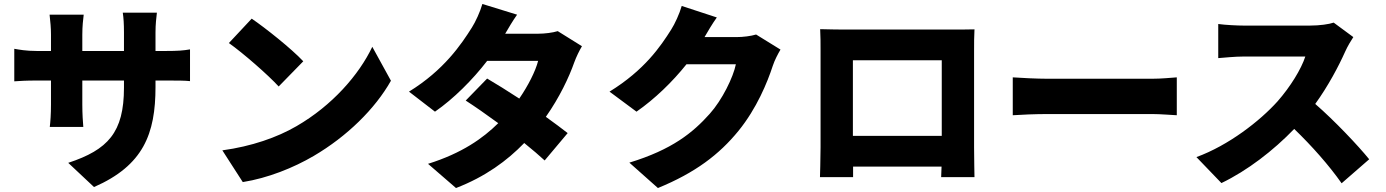

<svg xmlns="http://www.w3.org/2000/svg" viewBox="-20 -870 6990 968"><path d="M52 -624V-460C81 -462 111 -464 165 -464H237V-343C237 -294 234 -255 231 -230H400C398 -255 395 -294 395 -343V-464H605V-428C605 -202 524 -115 324 -49L454 73C703 -36 764 -195 764 -432V-464H818C875 -464 910 -464 938 -461V-621C903 -615 875 -613 817 -613H764V-707C764 -748 768 -780 771 -806H599C603 -781 605 -748 605 -707V-613H395V-695C395 -738 399 -772 402 -796H230C234 -761 237 -729 237 -696V-613H165C111 -613 75 -620 52 -624Z M1249 -776 1134 -653C1206 -602 1332 -492 1385 -434L1509 -561C1449 -625 1318 -729 1249 -776ZM1101 -112 1204 48C1330 28 1460 -24 1562 -84C1729 -182 1871 -321 1951 -463L1857 -634C1790 -493 1655 -338 1475 -234C1377 -177 1248 -132 1101 -112Z M2587 -796 2412 -850C2401 -811 2377 -759 2359 -731C2306 -647 2219 -517 2042 -408L2173 -307C2267 -372 2363 -468 2436 -563H2693C2680 -511 2642 -437 2598 -373C2540 -411 2482 -447 2436 -474L2328 -363C2373 -334 2432 -293 2492 -249C2415 -173 2310 -98 2138 -44L2279 78C2427 21 2537 -60 2623 -149C2664 -116 2700 -85 2726 -61L2842 -199C2814 -221 2775 -250 2732 -281C2801 -379 2849 -481 2875 -555C2886 -585 2901 -615 2914 -637L2792 -713C2766 -705 2726 -700 2693 -700H2527C2542 -726 2565 -765 2587 -796Z M3594 -782 3417 -840C3406 -801 3382 -749 3364 -721C3311 -637 3230 -517 3053 -408L3189 -307C3281 -371 3370 -457 3441 -546H3690C3677 -481 3621 -366 3558 -296C3473 -201 3369 -116 3153 -50L3297 78C3485 1 3606 -91 3703 -210C3795 -323 3849 -455 3876 -538C3886 -568 3902 -598 3915 -620L3792 -696C3766 -688 3726 -683 3693 -683H3532C3547 -709 3571 -750 3594 -782Z M4115 -723C4117 -692 4117 -646 4117 -614C4117 -545 4117 -199 4117 -128C4117 -73 4114 23 4114 23H4281V-30H4727L4725 23H4893C4893 23 4891 -83 4891 -126C4891 -199 4891 -545 4891 -614C4891 -648 4891 -689 4893 -722C4853 -721 4815 -721 4788 -721C4703 -721 4313 -721 4230 -721C4201 -721 4156 -722 4115 -723ZM4280 -185V-566H4728V-185Z M5086 -480V-289C5127 -292 5202 -295 5259 -295C5401 -295 5691 -295 5790 -295C5831 -295 5887 -290 5913 -289V-480C5884 -478 5835 -473 5790 -473C5692 -473 5402 -473 5259 -473C5210 -473 5126 -477 5086 -480Z M6803 -683 6704 -756C6681 -748 6634 -741 6584 -741C6536 -741 6310 -741 6250 -741C6221 -741 6157 -744 6122 -749V-577C6150 -579 6205 -585 6250 -585C6298 -585 6516 -585 6561 -585C6540 -521 6486 -433 6421 -359C6332 -260 6174 -137 6012 -78L6138 53C6269 -10 6400 -111 6505 -220C6595 -133 6680 -37 6744 54L6883 -67C6828 -135 6708 -262 6611 -346C6676 -436 6729 -536 6762 -610C6773 -635 6794 -670 6803 -683Z"/></svg>

Font: Noto Sans CJK TC Black
Style: Regular
Weight: 900
Designer: Ryoko NISHIZUKA 西塚涼子 (kana, bopomofo & ideographs); Paul D. Hunt (Latin, Greek & Cyrillic); Sandoll Communications 산돌커뮤니
Foundry: Adobe
Version: Version 2.004;hotconv 1.0.118;makeotfexe 2.5.65603